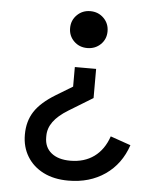

<svg xmlns="http://www.w3.org/2000/svg" viewBox="-53 -678 706 840"><g transform="rotate(5 300.0 -258.5)"><path d="M357 -382V-254L251.5 -189.5Q207.5 -162.5 186.5 -133.5Q165.5 -104.5 165.5 -71.5V-64.5Q165.5 -21 195.8 3.5Q226 28 279 28Q340.5 28 383.5 -3.2Q426.5 -34.5 446.5 -93.5L535.5 -62.5Q507 22 439.2 68.8Q371.5 115.5 278 115.5Q214.5 115.5 168.2 92Q122 68.5 96.8 27Q71.5 -14.5 71.5 -68V-69.5Q71.5 -127 99.2 -170Q127 -213 191 -252L263.5 -296V-382ZM310 -631.5Q345 -631.5 368.8 -608Q392.5 -584.5 392.5 -550Q392.5 -515.5 368.8 -492.5Q345 -469.5 310 -469.5Q275 -469.5 251.5 -492.8Q228 -516 228 -550Q228 -584.5 251.8 -608Q275.5 -631.5 310 -631.5Z"/></g></svg>

Font: Google Sans Code
Style: Regular
Weight: 400
Monospace: yes
Designer: Google Sans Code Authors
Foundry: Google LLC
Version: Version 6.000